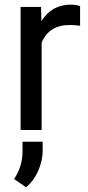

<svg xmlns="http://www.w3.org/2000/svg" viewBox="-20 -558 378 824"><path d="M323.7 -447.3Q303.2 -450.7 279.3 -450.7Q190.4 -450.7 158.7 -375V0H68.4V-528.3H156.2L157.7 -467.3Q202.1 -538.1 283.7 -538.1Q310.1 -538.1 323.7 -531.2ZM91.8 245.6 40.5 210.4Q75.7 157.2 76.7 95.2V50.3H163.1V87.4Q163.1 131.8 143.8 175.5Q124.5 219.2 91.8 245.6Z"/></svg>

Font: APIMedia Roboto
Style: Regular
Weight: 400
Designer: Google
Version: Version 2.137; 2017